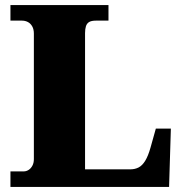

<svg xmlns="http://www.w3.org/2000/svg" viewBox="-20 -734 717 754"><path d="M21 0V-61H74Q83 -61 92 -66.5Q101 -72 107 -83Q113 -94 113 -109V-602Q113 -619 106.5 -630.5Q100 -642 89.5 -647.5Q79 -653 66 -653H21V-714H406V-653H357Q339 -653 330 -647.5Q321 -642 317.5 -631Q314 -620 314 -604V-69H492Q510 -69 524.5 -76.5Q539 -84 550.5 -103Q562 -122 571 -154L592 -229H651L644 0Z"/></svg>

Font: Noto Serif Hebrew Black
Style: Regular
Weight: 900
Version: Version 2.003